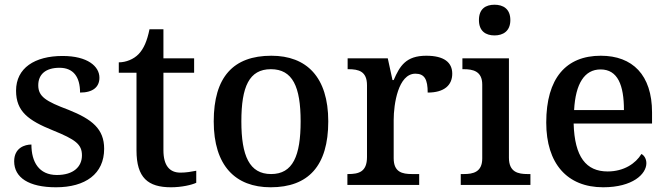

<svg xmlns="http://www.w3.org/2000/svg" viewBox="-20 -783 2828 813"><path d="M217 10C342 10 421 -47 421 -153C421 -237 370 -278 270 -318C174 -354 142 -374 142 -422C142 -467 172 -496 232 -496C291 -496 319 -457 319 -391C374 -391 401 -415 401 -454C401 -502 351 -546 245 -546C127 -546 48 -495 48 -399C48 -311 100 -273 204 -231C300 -192 327 -172 327 -125C327 -77 291 -42 221 -42C145 -42 113 -97 113 -171C85 -171 40 -157 40 -100C40 -31 102 10 217 10Z M704 10C749 10 792 0 811 -9V-60C790 -56 769 -52 744 -52C698 -52 672 -82 672 -147V-475H802V-536H672V-659H613C603 -610 589 -577 567 -554C546 -532 513 -519 483 -519V-475H558V-146C558 -30 607 10 704 10Z M1126 10C1286 10 1370 -81 1370 -269C1370 -457 1278 -547 1129 -547C968 -547 885 -457 885 -269C885 -81 977 10 1126 10ZM1128 -46C1036 -46 1002 -123 1002 -269C1002 -416 1035 -490 1127 -490C1219 -490 1253 -416 1253 -269C1253 -123 1220 -46 1128 -46Z M1451 0H1755V-46H1725C1683 -46 1647 -54 1647 -113V-275C1647 -342 1666 -471 1739 -471C1778 -471 1791 -446 1791 -391C1862 -391 1895 -423 1895 -471C1895 -519 1860 -547 1785 -547C1699 -547 1673 -504 1647 -444H1642L1622 -536H1452V-490H1455C1499 -490 1534 -481 1534 -422V-118C1534 -55 1499 -46 1454 -46H1451Z M2074 -633C2110 -633 2141 -651 2141 -698C2141 -746 2110 -763 2074 -763C2037 -763 2008 -746 2008 -698C2008 -651 2037 -633 2074 -633ZM1931 0H2226V-46H2214C2174 -46 2135 -54 2135 -115V-536H1938V-490H1944C1982 -490 2022 -482 2022 -425V-112C2022 -54 1983 -46 1944 -46H1931Z M2534 10C2659 10 2717 -46 2717 -92C2717 -110 2708 -125 2696 -131C2672 -91 2622 -57 2553 -57C2462 -57 2413 -118 2409 -260H2741V-307C2741 -466 2658 -547 2524 -547C2377 -547 2293 -452 2293 -264C2293 -91 2381 10 2534 10ZM2622 -317H2411C2417 -429 2455 -489 2523 -489C2596 -489 2622 -422 2622 -317Z"/></svg>

Font: Noto Naskh Arabic UI Medium
Style: Regular
Weight: 500
Designer: Monotype Design Team, David Williams, Mohamad Dakak and Nizar Qandah
Foundry: Monotype Imaging Inc.
Version: Version 2.014